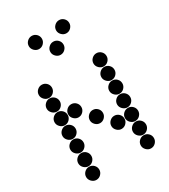

<svg xmlns="http://www.w3.org/2000/svg" viewBox="-236 -1109 1072 1217"><g transform="rotate(-30 300.0 -500.0)"><path d="M52 -650Q52 -631 66.5 -616.5Q81 -602 100 -602Q120 -602 134 -616.5Q148 -631 148 -650Q148 -670 134 -684Q120 -698 100 -698Q81 -698 66.5 -684Q52 -670 52 -650ZM452 -650Q452 -631 466.5 -616.5Q481 -602 500 -602Q520 -602 534 -616.5Q548 -631 548 -650Q548 -670 534 -684Q520 -698 500 -698Q481 -698 466.5 -684Q452 -670 452 -650ZM52 -550Q52 -531 66.5 -516.5Q81 -502 100 -502Q120 -502 134 -516.5Q148 -531 148 -550Q148 -570 134 -584Q120 -598 100 -598Q81 -598 66.5 -584Q52 -570 52 -550ZM452 -550Q452 -531 466.5 -516.5Q481 -502 500 -502Q520 -502 534 -516.5Q548 -531 548 -550Q548 -570 534 -584Q520 -598 500 -598Q481 -598 466.5 -584Q452 -570 452 -550ZM52 -450Q52 -431 66.5 -416.5Q81 -402 100 -402Q120 -402 134 -416.5Q148 -431 148 -450Q148 -470 134 -484Q120 -498 100 -498Q81 -498 66.5 -484Q52 -470 52 -450ZM152 -450Q152 -431 166.5 -416.5Q181 -402 200 -402Q220 -402 234 -416.5Q248 -431 248 -450Q248 -470 234 -484Q220 -498 200 -498Q181 -498 166.5 -484Q152 -470 152 -450ZM452 -450Q452 -431 466.5 -416.5Q481 -402 500 -402Q520 -402 534 -416.5Q548 -431 548 -450Q548 -470 534 -484Q520 -498 500 -498Q481 -498 466.5 -484Q452 -470 452 -450ZM52 -350Q52 -331 66.5 -316.5Q81 -302 100 -302Q120 -302 134 -316.5Q148 -331 148 -350Q148 -370 134 -384Q120 -398 100 -398Q81 -398 66.5 -384Q52 -370 52 -350ZM252 -350Q252 -331 266.5 -316.5Q281 -302 300 -302Q320 -302 334 -316.5Q348 -331 348 -350Q348 -370 334 -384Q320 -398 300 -398Q281 -398 266.5 -384Q252 -370 252 -350ZM452 -350Q452 -331 466.5 -316.5Q481 -302 500 -302Q520 -302 534 -316.5Q548 -331 548 -350Q548 -370 534 -384Q520 -398 500 -398Q481 -398 466.5 -384Q452 -370 452 -350ZM52 -250Q52 -231 66.5 -216.5Q81 -202 100 -202Q120 -202 134 -216.5Q148 -231 148 -250Q148 -270 134 -284Q120 -298 100 -298Q81 -298 66.5 -284Q52 -270 52 -250ZM352 -250Q352 -231 366.5 -216.5Q381 -202 400 -202Q420 -202 434 -216.5Q448 -231 448 -250Q448 -270 434 -284Q420 -298 400 -298Q381 -298 366.5 -284Q352 -270 352 -250ZM452 -250Q452 -231 466.5 -216.5Q481 -202 500 -202Q520 -202 534 -216.5Q548 -231 548 -250Q548 -270 534 -284Q520 -298 500 -298Q481 -298 466.5 -284Q452 -270 452 -250ZM52 -150Q52 -131 66.5 -116.5Q81 -102 100 -102Q120 -102 134 -116.5Q148 -131 148 -150Q148 -170 134 -184Q120 -198 100 -198Q81 -198 66.5 -184Q52 -170 52 -150ZM452 -150Q452 -131 466.5 -116.5Q481 -102 500 -102Q520 -102 534 -116.5Q548 -131 548 -150Q548 -170 534 -184Q520 -198 500 -198Q481 -198 466.5 -184Q452 -170 452 -150ZM52 -50Q52 -31 66.5 -16.5Q81 -2 100 -2Q120 -2 134 -16.5Q148 -31 148 -50Q148 -70 134 -84Q120 -98 100 -98Q81 -98 66.5 -84Q52 -70 52 -50ZM452 -50Q452 -31 466.5 -16.5Q481 -2 500 -2Q520 -2 534 -16.5Q548 -31 548 -50Q548 -70 534 -84Q520 -98 500 -98Q481 -98 466.5 -84Q452 -70 452 -50ZM152 -950Q152 -931 166.5 -916.5Q181 -902 200 -902Q220 -902 234 -916.5Q248 -931 248 -950Q248 -970 234 -984Q220 -998 200 -998Q181 -998 166.5 -984Q152 -970 152 -950ZM352 -950Q352 -931 366.5 -916.5Q381 -902 400 -902Q420 -902 434 -916.5Q448 -931 448 -950Q448 -970 434 -984Q420 -998 400 -998Q381 -998 366.5 -984Q352 -970 352 -950ZM252 -850Q252 -831 266.5 -816.5Q281 -802 300 -802Q320 -802 334 -816.5Q348 -831 348 -850Q348 -870 334 -884Q320 -898 300 -898Q281 -898 266.5 -884Q252 -870 252 -850Z"/></g></svg>

Font: Matrix Sans Print
Style: Regular
Weight: 400
Designer: Brad Neil
Version: Version 1.100